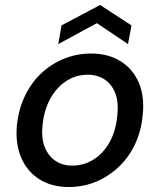

<svg xmlns="http://www.w3.org/2000/svg" viewBox="-20 -739 642 771"><path d="M256 12Q187 12 137.5 -19.5Q88 -51 64.5 -107.5Q41 -164 48 -237Q55 -301 80 -353.5Q105 -406 145 -444Q185 -482 236.5 -503Q288 -524 346 -524Q415 -524 464.5 -493Q514 -462 537.5 -406.5Q561 -351 553 -276Q547 -213 522.5 -160.5Q498 -108 457.5 -69.5Q417 -31 366 -9.5Q315 12 256 12ZM270 -74Q316 -74 355 -98Q394 -122 419.5 -167Q445 -212 451 -274Q457 -328 443 -364.5Q429 -401 400 -420Q371 -439 332 -439Q286 -439 247.5 -414.5Q209 -390 183.5 -345.5Q158 -301 151 -239Q145 -186 159.5 -149Q174 -112 203 -93Q232 -74 270 -74ZM214 -562 227 -637 382 -719 508 -637 494 -562 369 -646Z"/></svg>

Font: DM Sans 12pt Medium
Style: Italic
Weight: 500
Italic angle: -10°
Version: Version 4.004;gftools[0.9.30]